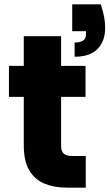

<svg xmlns="http://www.w3.org/2000/svg" viewBox="-20 -860 502 880"><path d="M442 -840Q452 -809 457 -784Q462 -759 462 -732Q462 -672 427.5 -636Q393 -600 322 -600V-665Q374 -665 374 -701V-717H311V-840ZM21 -416V-558H89V-694H260V-558H372V-416H260V-192Q260 -167 272 -156Q284 -145 312 -145H373V0H286Q228 0 183.5 -18.5Q139 -37 114 -79.5Q89 -122 89 -194V-416Z"/></svg>

Font: Poppins
Style: Bold
Weight: 700
Designer: Ninad Kale (Devanagari), Jonny Pinhorn (Latin)
Version: Version 5.002